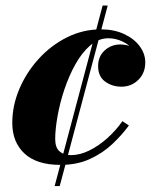

<svg xmlns="http://www.w3.org/2000/svg" viewBox="-20 -574 540 680"><path d="M194 10Q110 10 66.8 -30.2Q23.5 -70.5 23.5 -138.5Q23.5 -199.5 48.2 -258.2Q73 -317 116.5 -365Q160 -413 216.8 -441.5Q273.5 -470 337.5 -470Q384 -470 419.5 -453.5Q455 -437 474.8 -410.2Q494.5 -383.5 494.5 -353Q494.5 -315.5 470 -291.2Q445.5 -267 410 -267Q377.5 -267 352.5 -285Q327.5 -303 327.5 -340Q327.5 -374.5 350.8 -395.5Q374 -416.5 406 -416.5Q424.5 -416.5 444.8 -409.5Q465 -402.5 479.2 -388.2Q493.5 -374 493.5 -353H470Q470 -376.5 454 -396Q438 -415.5 413.8 -427Q389.5 -438.5 364 -438.5Q329 -438.5 299.5 -413Q270 -387.5 247 -346.2Q224 -305 208 -257Q192 -209 183.8 -162.5Q175.5 -116 175.5 -81.5Q175.5 -51.5 190.8 -38Q206 -24.5 230.5 -24.5Q263 -24.5 296.8 -41.2Q330.5 -58 361 -85.5Q391.5 -113 413.5 -145L436.5 -129.5Q411.5 -95.5 377.5 -63.5Q343.5 -31.5 298.2 -10.8Q253 10 194 10ZM173.5 85 343.5 -554.5H361.5L191.5 85Z"/></svg>

Font: Bodoni Moda 9pt ExtraBold
Style: Italic
Weight: 800
Italic angle: -13°
Designer: Owen Earl
Foundry: indestructible type
Version: Version 2.004